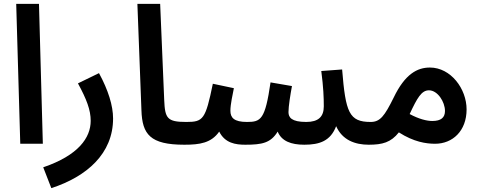

<svg xmlns="http://www.w3.org/2000/svg" viewBox="-20 -745 2492 995"><path d="M85 0H202L182 -725H64Z M246 230C430 170 566 51 566 -131C566 -197 541 -278 493 -366L384 -313C429 -230 450 -175 450 -119C450 -31 386 60 204 122Z M935 5C979 5 1005 -22 1005 -56C1005 -88 987 -113 945 -113C846 -113 835 -132 831 -226L810 -725H692L713 -173C717 -49 758 5 935 5Z M1960 -56C1960 -88 1942 -113 1901 -113C1789 -113 1771 -162 1753 -385L1645 -377C1656 -292 1658 -240 1658 -194C1658 -140 1630 -113 1567 -113C1490 -113 1475 -137 1475 -164C1475 -194 1485 -256 1493 -299L1382 -318C1354 -125 1332 -113 1260 -113C1193 -113 1174 -135 1174 -171C1174 -205 1186 -256 1192 -288L1083 -311C1045 -126 1033 -113 946 -113L936 5C1015 5 1075 -4 1116 -63C1146 -3 1201 5 1251 5C1338 5 1383 -4 1419 -63C1439 -14 1488 5 1557 5C1637 5 1693 -15 1722 -91C1754 -19 1820 5 1891 5C1935 5 1960 -22 1960 -56Z M2235 0C2325 0 2398 -66 2398 -178C2398 -285 2316 -395 2208 -395C2143 -395 2079 -362 2020 -239C1973 -144 1950 -113 1901 -113L1891 5C1962 5 2006 -7 2047 -59C2125 -9 2189 0 2235 0ZM2203 -277C2248 -277 2286 -217 2286 -170C2286 -136 2266 -118 2220 -118C2192 -118 2151 -128 2103 -154C2142 -237 2164 -277 2203 -277Z"/></svg>

Font: Noto Sans Arabic UI Semi
Style: Regular
Weight: 600
Designer: Nadine Chahine - Monotype Design Team
Foundry: Monotype Imaging Inc.
Version: Version 1.900